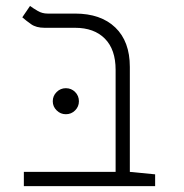

<svg xmlns="http://www.w3.org/2000/svg" viewBox="-20 -632 626 652"><path d="M506.8 -40V0H61V-48.3H372.6V-395Q372.6 -463.9 336.2 -500.7Q299.8 -537.6 234.9 -537.6H131.3Q103 -537.6 85.7 -549.8Q68.4 -562 55.7 -573.2L82 -611.8Q93.3 -603.5 108.4 -594.7Q123.5 -585.9 141.6 -585.9H234.9Q322.3 -585.9 371.6 -538.6Q420.9 -491.2 420.9 -404.8V-48.3ZM203.6 -244.1Q185.5 -244.1 172.4 -257.1Q159.2 -270 159.2 -288.1Q159.2 -306.6 172.4 -319.6Q185.5 -332.5 203.6 -332.5Q222.2 -332.5 235.1 -319.6Q248 -306.6 248 -288.1Q248 -270 235.1 -257.1Q222.2 -244.1 203.6 -244.1Z"/></svg>

Font: Cascadia Mono ExtraLight
Style: Regular
Weight: 200
Monospace: yes
Designer: Aaron Bell
Foundry: Saja Typeworks
Version: Version 2404.023; ttfautohint (v1.8.4)